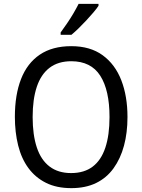

<svg xmlns="http://www.w3.org/2000/svg" viewBox="-20 -964 736 994"><path d="M640 -358Q640 -277 622 -210Q604 -143 568 -93Q532 -43 477.5 -16.5Q423 10 349 10Q273 10 218 -17.5Q163 -45 127 -94Q91 -143 74 -211Q57 -279 57 -359Q57 -473 89 -555Q121 -637 186 -681Q251 -725 349 -725Q447 -725 511.5 -678Q576 -631 608 -548.5Q640 -466 640 -358ZM149 -358Q149 -266 170.5 -201Q192 -136 236.5 -102Q281 -68 348 -68Q416 -68 460 -101.5Q504 -135 525.5 -200Q547 -265 547 -358Q547 -497 499 -572Q451 -647 349 -647Q281 -647 236.5 -613Q192 -579 170.5 -514.5Q149 -450 149 -358ZM490 -934Q481 -920 464 -900Q447 -880 427 -858.5Q407 -837 387 -817.5Q367 -798 350 -784H294V-796Q310 -818 327.5 -843.5Q345 -869 360.5 -895.5Q376 -922 387 -944H490Z"/></svg>

Font: Noto Sans SemiCondensed
Style: Regular
Weight: 400
Width: 4
Version: Version 2.013